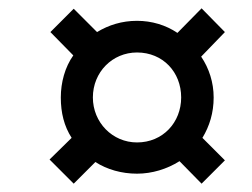

<svg xmlns="http://www.w3.org/2000/svg" viewBox="-20 -589 605 461"><path d="M157 -148 209 -200C237 -182 272 -172 309 -172C345 -172 381 -183 411 -202L464 -148L520 -204L466 -258C483 -286 493 -318 493 -355C493 -391 482 -425 463 -453L520 -512L464 -569L406 -510C378 -529 344 -539 309 -539C273 -539 241 -529 213 -512L157 -568L101 -512L156 -456C136 -428 126 -391 126 -355C126 -318 134 -286 152 -258L99 -206ZM309 -247C250 -247 203 -295 203 -355C203 -416 250 -463 309 -463C371 -463 415 -416 415 -355C415 -295 371 -247 309 -247Z"/></svg>

Font: Noto Serif SemiCondensed Black
Style: Italic
Weight: 900
Width: 4
Italic angle: -12°
Designer: Monotype Design Team
Foundry: Monotype Imaging Inc.
Version: Version 2.014